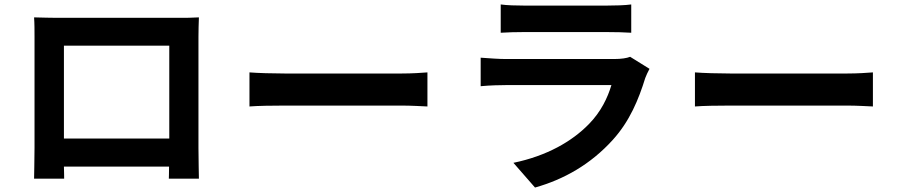

<svg xmlns="http://www.w3.org/2000/svg" viewBox="-20 -786 4040 862"><path d="M267 -38H739C739 -9 738 14 738 16H873C873 12 871 -83 871 -122V-621C871 -649 872 -681 873 -708C843 -706 812 -706 788 -706H233C207 -706 173 -707 133 -708C135 -682 135 -648 135 -621V-123C135 -75 133 11 133 16H268C268 13 268 -10 267 -38ZM267 -164V-581H740V-164H267Z M1899 -461C1873 -459 1831 -456 1784 -456H1258C1206 -456 1136 -458 1100 -461V-308C1137 -311 1201 -312 1258 -312H1784C1826 -312 1875 -309 1899 -308V-461Z M2814 -766C2786 -762 2739 -761 2708 -761H2330C2296 -761 2257 -762 2228 -766V-639C2258 -641 2298 -642 2330 -642H2706C2742 -642 2787 -641 2814 -639V-766ZM2732 -159C2807 -242 2847 -339 2877 -436C2881 -447 2889 -464 2896 -477L2809 -531C2795 -525 2769 -521 2737 -521H2252C2221 -521 2180 -524 2138 -527V-399C2180 -403 2228 -404 2252 -404H2725C2708 -347 2678 -284 2624 -229C2548 -151 2435 -86 2285 -55L2382 56C2510 20 2631 -47 2732 -159Z M3899 -461C3873 -459 3831 -456 3784 -456H3258C3206 -456 3136 -458 3100 -461V-308C3137 -311 3201 -312 3258 -312H3784C3826 -312 3875 -309 3899 -308V-461Z"/></svg>

Font: Glow Sans TC Normal
Style: Bold
Weight: 700
Designer: Ryoko NISHIZUKA (kana, bopomofo & ideographs); Paul D. Hunt (Latin, Greek & Cyrillic); Sandoll Communications, Soo-young
Version: Version 0.93